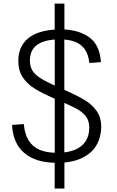

<svg xmlns="http://www.w3.org/2000/svg" viewBox="-20 -908 660 1085"><path d="M344 -15.5V157.5H289V-15.5ZM289 -710V-887.5H344V-710ZM289.5 -1V-724.5H343.5V-1ZM317.5 -685.5Q234 -685.5 191.5 -655.8Q149 -626 149 -566.5Q149 -533.5 162.2 -510.8Q175.5 -488 207.5 -467.2Q239.5 -446.5 301.5 -418.5L326.5 -407.5Q409 -372 454.5 -345Q500 -318 526 -281.2Q552 -244.5 552 -190.5Q552 -135 526.2 -89.2Q500.5 -43.5 444.5 -15.8Q388.5 12 302 12Q215 12 159.2 -16.2Q103.5 -44.5 77 -92.5Q50.5 -140.5 48 -202L114.5 -207Q119.5 -150.5 141.8 -114.5Q164 -78.5 203.8 -61.5Q243.5 -44.5 302 -44.5Q360 -44.5 400.8 -60.5Q441.5 -76.5 463 -108.5Q484.5 -140.5 484.5 -187Q484.5 -225 465.5 -250Q446.5 -275 414 -292.8Q381.5 -310.5 316.5 -338.5L288.5 -350.5Q218 -381 175.2 -407.8Q132.5 -434.5 108 -472Q83.5 -509.5 83.5 -563Q83.5 -622 111.8 -662Q140 -702 193.5 -722Q247 -742 323 -742Q419 -742 481.2 -699.5Q543.5 -657 550.5 -557L485 -552Q480 -599 459.8 -628.5Q439.5 -658 404.2 -671.8Q369 -685.5 317.5 -685.5Z"/></svg>

Font: Monaspace Krypton Var
Style: Regular
Weight: 400
Designer: Riley Cran and the Lettermatic Team
Version: Version 1.101 (Monaspace Krypton Var)